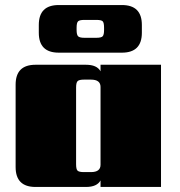

<svg xmlns="http://www.w3.org/2000/svg" viewBox="-20 -742 715 762"><path d="M284 -632V-623Q284 -604 290 -598Q296 -592 315 -592H362Q382 -592 387.5 -598Q393 -604 393 -623V-632Q393 -652 387.5 -657.5Q382 -663 362 -663H315Q296 -663 290 -657.5Q284 -652 284 -632ZM464 -533H213Q134 -533 134 -612V-643Q134 -722 213 -722H464Q543 -722 543 -643V-612Q543 -533 464 -533ZM313 -59H341Q379 -59 379 -88V-397Q379 -426 341 -426H313Q294 -426 288 -420Q282 -414 282 -395V-90Q282 -70 288 -64.5Q294 -59 313 -59ZM379 -485H619V0H379V-26Q365 0 321 0H121Q42 0 42 -79V-406Q42 -485 121 -485H321Q365 -485 379 -459Z"/></svg>

Font: Sarpanch Black
Style: Regular
Weight: 900
Designer: Manushi Parikh (Devanagari and Latin), Jyotish Sonowal (Devanagari)
Foundry: Indian Type Foundry
Version: Version 2.004;PS 1.0;hotconv 1.0.78;makeotf.lib2.5.61930; tt